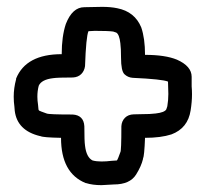

<svg xmlns="http://www.w3.org/2000/svg" viewBox="-20 -680 600 560"><path d="M276 -140Q250 -140 231 -146H230Q158 -175 158 -278Q105 -279 98 -283H97Q30 -299 23 -357L22 -369Q20 -383 20 -398Q20 -423 27 -449V-451Q56 -522 160 -522Q160 -574 172 -610Q191 -659 226 -659L278 -660Q303 -660 322 -656Q373 -646 392 -600Q403 -568 403 -520Q462 -520 496 -506Q539 -487 539 -456V-428Q540 -417 540 -405Q540 -383 536 -358Q528 -306 480 -288Q449 -278 403 -278Q401 -225 397 -217V-216Q392 -195 377 -171Q359 -142 312 -142ZM276 -209Q290 -209 306 -211L321 -212Q324 -216 331 -236Q334 -239 334 -312Q335 -327 344.5 -336.5Q354 -346 370 -346.5Q386 -347 392 -347Q419 -347 434 -349Q460 -352 465 -361L468 -370Q471 -388 471 -406L470 -442Q454 -449 367 -453Q353 -454 343 -463.5Q333 -473 333 -512Q333 -539 331 -554Q328 -580 319 -585L310 -588Q296 -590 256 -590L238 -589Q231 -573 228 -487Q226 -473 217 -464Q208 -455 193 -454Q148 -454 135 -452Q101 -448 93 -430Q89 -415 89 -398Q89 -387 91 -374Q92 -368 92 -363.5Q92 -359 94 -357.5Q96 -356 116 -349Q122 -346 192 -346Q224 -344 226 -312Q226 -268 228 -255Q232 -221 250 -212Q261 -209 276 -209Z"/></svg>

Font: Bubblez Graffiti
Style: Regular
Weight: 400
Designer: GGBotNet
Foundry: GGBotNet
Version: 1.00